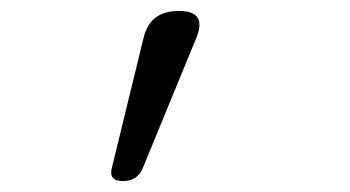

<svg xmlns="http://www.w3.org/2000/svg" viewBox="-20 -741 640 351"><path d="M205 -410Q191 -410 186 -416.5Q181 -423 185 -436L242 -670Q248 -696 264 -708.5Q280 -721 307 -721Q333 -721 341 -709Q349 -697 339 -672L242 -436Q237 -423 228 -416.5Q219 -410 205 -410Z"/></svg>

Font: Maple Mono NL ExtraLight
Style: Italic
Weight: 275
Italic angle: -10°
Monospace: yes
Designer: subframe7536
Version: Version 7.000